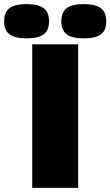

<svg xmlns="http://www.w3.org/2000/svg" viewBox="-90 -916 538 936"><path d="M67 -700H291V0H67ZM40 -896Q97 -896 123 -876Q149 -856 149 -812Q149 -768 123 -748.5Q97 -729 39 -729Q-18 -729 -44 -749Q-70 -769 -70 -812Q-70 -856 -44 -876Q-18 -896 40 -896ZM318 -896Q376 -896 402 -876Q428 -856 428 -812Q428 -768 402 -748.5Q376 -729 318 -729Q261 -729 235 -749Q209 -769 209 -812Q209 -856 235 -876Q261 -896 318 -896Z"/></svg>

Font: Fivo Sans Black
Style: Regular
Weight: 900
Designer: Alexander Slobzheninov
Foundry: Alexander Slobzheninov
Version: 1.0